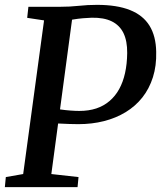

<svg xmlns="http://www.w3.org/2000/svg" viewBox="-21 -771 664 791"><path d="M-1 0 3 -41.5 74.5 -54 160.5 -687 91 -697.5 96 -743H225Q267 -743 303.5 -747Q340 -751 378.5 -751Q461 -751 514.8 -729.5Q568.5 -708 595 -665Q621.5 -622 622.5 -557.5Q624 -500 609 -452.8Q594 -405.5 565.5 -369.5Q537 -333.5 496.8 -309Q456.5 -284.5 407.2 -272Q358 -259.5 302 -259.5Q287 -259.5 265 -260.2Q243 -261 223.2 -262Q203.5 -263 194.5 -263.5L195.5 -325Q210 -322.5 229.8 -319.8Q249.5 -317 269.8 -315.5Q290 -314 305.5 -314Q344.5 -314 375.5 -324.2Q406.5 -334.5 430.2 -354.8Q454 -375 470 -404Q486 -433 494.2 -470.2Q502.5 -507.5 503 -552.5Q503.5 -602 487.8 -634.5Q472 -667 439.5 -683Q407 -699 356.5 -698Q340.5 -697.5 320.2 -695.8Q300 -694 279.2 -690.5Q258.5 -687 240 -681.5L281 -728.5L190.5 -54L302.5 -41.5L298.5 0Z"/></svg>

Font: Merriweather Light 18pt Medium
Style: Italic
Weight: 500
Italic angle: -7.8°
Version: Version 2.101